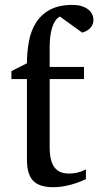

<svg xmlns="http://www.w3.org/2000/svg" viewBox="-20 -757 404 789"><path d="M363.8 -675.8Q363.8 -661.1 357.7 -651.1Q351.6 -641.1 343.5 -635.3Q335.4 -629.4 328.1 -626.5Q320.8 -623.5 317.9 -623L226.1 -689Q214.8 -683.1 207 -671.4Q199.2 -659.7 194.1 -643.1Q189 -626.5 186.5 -606.2Q184.1 -585.9 184.1 -563V-481.9H325.2V-432.1H184.1V-152.8Q184.1 -123 189.2 -102.3Q194.3 -81.5 204.3 -68.6Q214.4 -55.7 229.2 -49.8Q244.1 -43.9 264.2 -43.9Q278.8 -43.9 291.3 -46.4Q303.7 -48.8 313 -52.2Q323.7 -56.2 333 -61V-21Q314.5 -11.7 292.5 -4.4Q273.9 2 249.5 7.1Q225.1 12.2 198.2 12.2Q141.6 12.2 116.2 -14.2Q90.8 -40.5 90.8 -100.1V-432.1H26.9V-464.8L90.8 -497.1Q90.8 -543.9 98.9 -587.2Q106.9 -630.4 127.9 -663.8Q148.9 -697.3 185.3 -717Q221.7 -736.8 277.8 -736.8Q299.3 -736.8 315.4 -731.7Q331.5 -726.6 342.3 -718.3Q353 -710 358.4 -699Q363.8 -688 363.8 -675.8Z"/></svg>

Font: Charis SIL Afr
Style: Regular
Weight: 400
Foundry: SIL International
Version: Version 5.000